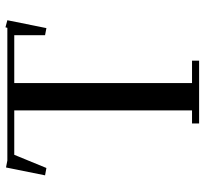

<svg xmlns="http://www.w3.org/2000/svg" viewBox="-43 -706 749 703"><g transform="rotate(-90 331.5 -354.5)"><path d="M41 -564 69.8 -707 95.2 -702.1H581.1L583 -709L608.9 -702.1L580.1 -559.1L554.2 -564V-676.8H378.9V-25.9H460.9V0H231V-25.9H278.8V-676.8H116.2L67.9 -559.1Z"/></g></svg>

Font: Dehuti
Style: Bold
Weight: 700
Version: Version 1.2